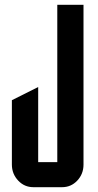

<svg xmlns="http://www.w3.org/2000/svg" viewBox="-20 -715 410 805"><path d="M120.1 69.8Q82.5 69.8 56.6 42.5Q29.8 14.2 29.8 -24.9V-294.9L140.1 -350.1V-35.2H220.2V-694.8H330.1V-24.9Q330.1 14.6 303.7 42.5Q277.8 69.8 240.2 69.8Z"/></svg>

Font: Horta
Style: Regular
Weight: 600
Width: 3
Version: Version 0.11